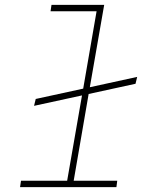

<svg xmlns="http://www.w3.org/2000/svg" viewBox="-20 -770 627 790"><path d="M191.9 -750H408.7L349.6 -411.1L544.4 -453.6L537.6 -425.3L344.7 -383.3L283.2 -26.4H462.4L459 0H62.5L66.4 -26.4H256.3L317.4 -377.4L120.1 -334.5L127 -362.8L322.3 -405.3L377.4 -723.6H188Z"/></svg>

Font: Roboto Mono Thin
Style: Italic
Weight: 250
Designer: Google
Version: Version 2.000985; 2015; ttfautohint (v1.3)